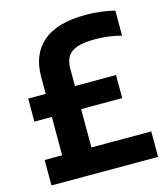

<svg xmlns="http://www.w3.org/2000/svg" viewBox="-112 -837 802 923"><g transform="rotate(-15 289.5 -375.0)"><path d="M116.6 -48.3V-516.4Q116.6 -628.8 186.8 -689.2Q257.1 -749.7 400 -749.7Q438.1 -749.7 476 -745Q514 -740.4 543.7 -732.4V-607.8Q513.1 -616.2 478.6 -620.5Q444.2 -624.7 413.1 -624.7Q357.4 -624.7 324.4 -613.6Q291.3 -602.4 276.8 -579.2Q262.2 -556.1 262.2 -519.9V-48.3ZM29.5 0V-126.8H560.1V0ZM29.5 -317.6V-432.4H466.7V-317.6Z"/></g></svg>

Font: Encode Sans SC Condensed Thin
Style: Regular
Weight: 100
Width: 3
Designer: Multiple Designers
Foundry: Impallari Type
Version: Version 3.002